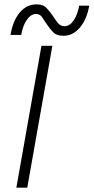

<svg xmlns="http://www.w3.org/2000/svg" viewBox="-20 -860 429 880"><path d="M148 -840Q178 -840 194 -822.5Q210 -805 223 -786Q234 -769 245.5 -754.5Q257 -740 276 -740Q299 -740 317 -765.5Q335 -791 343 -834H389Q378 -771 346 -733.5Q314 -696 271 -696Q240 -696 225 -711Q210 -726 198 -744Q185 -762 174.5 -779Q164 -796 145 -796Q122 -796 103.5 -770Q85 -744 77 -700H28Q39 -765 70.5 -802.5Q102 -840 148 -840ZM170 -650H220L105 0H55Z"/></svg>

Font: Overused Grotesk Light
Style: Italic
Weight: 300
Italic angle: -10°
Version: Version 0.003